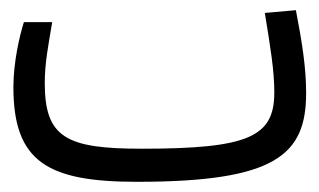

<svg xmlns="http://www.w3.org/2000/svg" viewBox="-20 -355 626 377"><path d="M248.5 2C521.5 2 581.1 -50.8 581.1 -172.4C581.1 -223.6 572.8 -273.4 561 -335L500 -329.6C511.2 -260.3 518.6 -216.8 518.6 -173.3C518.6 -86.4 468.3 -63 258.3 -63C110.4 -63 67.9 -84.5 67.9 -191.9C67.9 -231.9 75.2 -267.6 82.5 -311.5H26.9C18.1 -284.2 6.3 -231.4 6.3 -184.1C6.3 -38.1 72.3 2 248.5 2Z"/></svg>

Font: Cascadia Code PL Light
Style: Regular
Weight: 300
Monospace: yes
Designer: Aaron Bell
Foundry: Saja Typeworks
Version: Version 2404.023